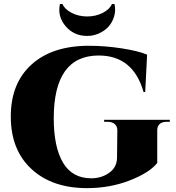

<svg xmlns="http://www.w3.org/2000/svg" viewBox="-20 -948 901 982"><path d="M552.7 -927.7H565.4Q572.8 -896 564.2 -865.7Q555.7 -835.4 536.1 -813.2Q516.6 -791 487.3 -777.6Q458 -764.2 425.8 -764.2Q357.9 -764.2 315.4 -814.2Q272.9 -864.3 286.6 -927.7H299.3Q311 -900.4 346.7 -882.1Q382.3 -863.8 425.8 -863.8Q469.2 -863.8 504.9 -881.8Q540.5 -899.9 552.7 -927.7ZM848.6 -325.2H833.5Q809.1 -325.2 796.4 -313.5Q783.7 -301.8 784.2 -279.8V-114.7Q745.1 -64.9 644 -25.4Q543 14.2 425.3 14.2Q246.6 14.2 140.9 -83.5Q35.2 -181.2 35.2 -352.1Q35.2 -522 141.1 -617.9Q247.1 -713.9 435.1 -713.9Q516.6 -713.9 602.3 -700.7Q688 -687.5 732.4 -668.5L722.7 -477.1H714.4Q661.1 -664.1 484.9 -664.1Q254.9 -664.1 254.9 -342.3Q254.9 -196.3 302.2 -116.2Q349.6 -36.1 446.8 -36.1Q499.5 -36.1 539.1 -64.7Q578.6 -93.3 578.6 -142.6L580.1 -279.8Q580.6 -301.8 566.9 -313.5Q553.2 -325.2 528.8 -325.2H512.7V-335.4H848.6Z"/></svg>

Font: Cinzel Black
Style: Regular
Weight: 900
Designer: Natanael Gama
Version: Version 1.001;PS 001.001;hotconv 1.0.56;makeotf.lib2.0.21325